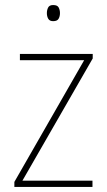

<svg xmlns="http://www.w3.org/2000/svg" viewBox="-20 -742 423 762"><path d="M347 0H37V-20L314 -503H59V-528H348V-510L69 -25H347ZM191 -722Q208 -722 213 -712Q218 -702 218 -690Q218 -677 212.5 -667.5Q207 -658 191 -658Q177 -658 171.5 -667.5Q166 -677 166 -690Q166 -702 171 -712Q176 -722 191 -722Z"/></svg>

Font: Noto Sans Telugu SemiCondensed Thin
Style: Regular
Weight: 100
Width: 4
Designer: Jelle Bosma - Monotype Design Team
Foundry: Monotype Imaging Inc.
Version: Version 2.005; ttfautohint (v1.8.4.7-5d5b)